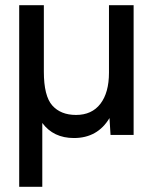

<svg xmlns="http://www.w3.org/2000/svg" viewBox="-20 -520 601 740"><path d="M143 -46V200H54V-500H149V-244Q149 -150 181.5 -113.5Q214 -77 273 -77Q334 -77 367 -120Q400 -163 400 -240V-500H495V0H406L402 -65Q356 12 265 12Q186 12 143 -46Z"/></svg>

Font: Oak Sans Medium
Style: Regular
Weight: 500
Designer: Erik Kennedy, Walven
Foundry: Erik Kennedy, Walven
Version: Version 1.000